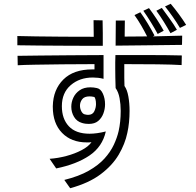

<svg xmlns="http://www.w3.org/2000/svg" viewBox="-20 -910 1040 1018"><path d="M934 -762Q919 -788 897 -819.5Q875 -851 855 -876L885 -890Q907 -864 929 -834Q951 -804 967 -778ZM884 -734Q868 -763 849 -793.5Q830 -824 809 -853L838 -868Q856 -843 879 -811.5Q902 -780 918 -752ZM816 -730Q801 -758 780 -792Q759 -826 740 -853L770 -867Q791 -839 811 -808.5Q831 -778 848 -747ZM945 -672Q860 -671 777 -670Q694 -669 593 -668Q593 -712 593.5 -739.5Q594 -767 594 -801H642Q642 -785 641.5 -765Q641 -745 641 -716Q672 -716 702 -716.5Q732 -717 760 -717Q746 -745 728.5 -775Q711 -805 693 -830L724 -845Q743 -819 763.5 -785Q784 -751 799 -722L791 -717L946 -721ZM524 -802Q525 -772 525 -734Q525 -696 525 -667Q434 -667 347 -667.5Q260 -668 188.5 -668.5Q117 -669 72 -670V-719Q109 -718 171.5 -717Q234 -716 313 -715.5Q392 -715 477 -715Q477 -737 476.5 -759Q476 -781 476 -803ZM243 -68Q287 -71 332 -83Q377 -95 413 -114Q449 -133 465 -156Q458 -155 452 -155Q446 -155 440 -155Q358 -155 309 -205.5Q260 -256 260 -343V-348Q262 -435 316 -488.5Q370 -542 469 -542H481V-570Q393 -570 311.5 -569Q230 -568 168 -567Q106 -566 74 -564L73 -614Q117 -615 191 -615.5Q265 -616 353.5 -617Q442 -618 529 -618V-492Q514 -496 500 -497.5Q486 -499 472 -499Q402 -499 355 -458.5Q308 -418 308 -347Q308 -280 345 -240.5Q382 -201 455 -201Q493 -201 541 -213Q523 -132 454.5 -85.5Q386 -39 278 -17ZM321 44Q398 25 450 -4.5Q502 -34 534 -69.5Q566 -105 583.5 -142.5Q601 -180 609 -215Q620 -264 620 -322Q620 -357 614 -389.5Q608 -422 593 -443Q592 -473 591.5 -497.5Q591 -522 591 -547Q591 -562 591 -579.5Q591 -597 592 -618Q699 -618 782 -618Q865 -618 944 -616L943 -565Q895 -568 814.5 -569Q734 -570 639 -570V-534Q639 -515 639 -497.5Q639 -480 640 -454Q654 -435 660.5 -399Q667 -363 667 -322Q667 -292 664 -261.5Q661 -231 655 -205Q643 -147 609.5 -90Q576 -33 513.5 14Q451 61 352 88ZM451 -253Q443 -253 434 -254Q425 -255 415 -258Q387 -266 372.5 -290.5Q358 -315 358 -344Q358 -369 369 -392.5Q380 -416 402.5 -431.5Q425 -447 459 -447Q477 -447 494 -443Q514 -439 525.5 -413.5Q537 -388 537 -357Q537 -332 528 -308Q519 -284 500.5 -268.5Q482 -253 451 -253ZM447 -301Q471 -301 480 -320Q489 -339 489 -358Q489 -373 486 -384Q483 -395 479 -396Q466 -399 455 -399Q427 -399 415.5 -383.5Q404 -368 404 -350Q404 -334 411 -320.5Q418 -307 428 -304Q439 -301 447 -301Z"/></svg>

Font: Train One
Style: Regular
Weight: 400
Designer: Fontworks Inc.
Foundry: Fontworks Inc.
Version: Version 1.100